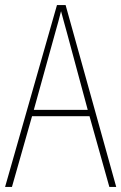

<svg xmlns="http://www.w3.org/2000/svg" viewBox="-20 -735 477 755"><path d="M410 0H437L238 -715H204L0 0H27L106 -278H332ZM243 -607 325 -303H113L197 -606C206 -638 213 -662 220 -691C228 -660 235 -637 243 -607Z"/></svg>

Font: Noto Sans Sinhala Condensed Thin
Style: Regular
Weight: 100
Width: 3
Designer: Jelle Bosma - Monotype Design Team
Foundry: Monotype Imaging Inc.
Version: Version 2.006